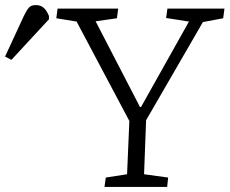

<svg xmlns="http://www.w3.org/2000/svg" viewBox="-204 -737 905 757"><path d="M348 -315H352L541 -652L451 -666L456 -703H681L676 -665L596 -650L372 -263L364 -50L459 -37L455 0H208L213 -37L297 -50L306 -260L98 -652L18 -665L23 -703H262L257 -665L173 -653ZM-159 -501 -184 -514 -110 -674Q-99 -697 -90 -707Q-81 -717 -63 -717Q-44 -717 -32 -706.5Q-20 -696 -11 -674V-661Z"/></svg>

Font: Literata 18pt Light
Style: Italic
Weight: 300
Italic angle: -2°
Designer: Latin by Veronika Burian and Jose Scaglione. Greek by Irene Vlachou. Cyrillic by Vera Evstafieva
Foundry: TypeTogether
Version: Version 3.103;gftools[0.9.29]